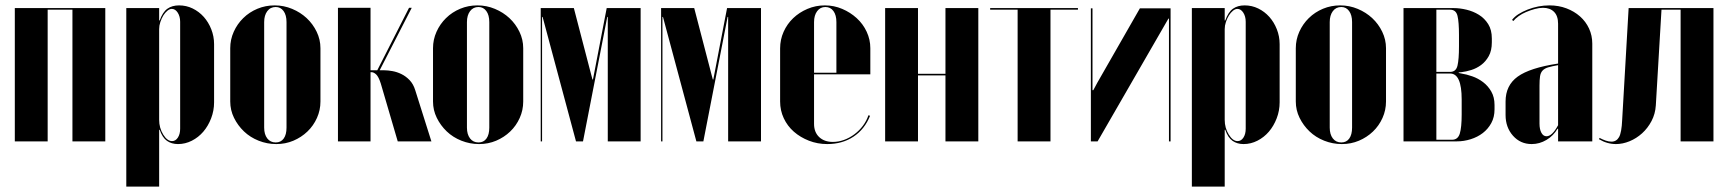

<svg xmlns="http://www.w3.org/2000/svg" viewBox="-20 -525 6413 713"><path d="M371 -495V0H249V-489H157V0H35V-495Z M449 -495H571V-449H573Q584 -480 601.5 -492.5Q619 -505 645 -505Q672 -505 695.5 -493.5Q719 -482 736.5 -462.5Q754 -443 764.5 -416.5Q775 -390 775 -361V-145Q775 -114 764 -85.5Q753 -57 735 -36Q717 -15 692.5 -2.5Q668 10 641 10Q617 10 600 -2Q583 -14 573 -43H571V168H449ZM571 -80Q571 -50 586 -25.5Q601 -1 619 -1Q632 -1 640.5 -14Q649 -27 649 -47V-444Q649 -464 640 -478Q631 -492 618 -492Q610 -492 601.5 -485Q593 -478 586.5 -467.5Q580 -457 575.5 -443.5Q571 -430 571 -417Z M1000 -505Q1034 -505 1065 -492Q1096 -479 1119 -457.5Q1142 -436 1156 -407Q1170 -378 1170 -346V-148Q1170 -116 1157 -87Q1144 -58 1121.5 -36.5Q1099 -15 1069.5 -2.5Q1040 10 1006 10Q972 10 940.5 -2.5Q909 -15 886 -37Q863 -59 849 -87.5Q835 -116 835 -148V-346Q835 -378 848 -407Q861 -436 883.5 -458Q906 -480 936 -492.5Q966 -505 1000 -505ZM1004 -499Q984 -499 972.5 -483.5Q961 -468 961 -443V-51Q961 -26 972.5 -11Q984 4 1004 4Q1023 4 1033.5 -10.5Q1044 -25 1044 -51V-443Q1044 -469 1033 -484Q1022 -499 1004 -499Z M1394 -215Q1386 -240 1377 -248.5Q1368 -257 1359 -257H1356V0H1235V-496H1356V-264H1381L1499 -496H1509L1390 -264H1407Q1420 -264 1437 -261Q1454 -258 1470.5 -250Q1487 -242 1501 -227.5Q1515 -213 1522 -190L1582 0H1457Z M1753 -505Q1787 -505 1818 -492Q1849 -479 1872 -457.5Q1895 -436 1909 -407Q1923 -378 1923 -346V-148Q1923 -116 1910 -87Q1897 -58 1874.5 -36.5Q1852 -15 1822.5 -2.5Q1793 10 1759 10Q1725 10 1693.5 -2.5Q1662 -15 1639 -37Q1616 -59 1602 -87.5Q1588 -116 1588 -148V-346Q1588 -378 1601 -407Q1614 -436 1636.5 -458Q1659 -480 1689 -492.5Q1719 -505 1753 -505ZM1757 -499Q1737 -499 1725.5 -483.5Q1714 -468 1714 -443V-51Q1714 -26 1725.5 -11Q1737 4 1757 4Q1776 4 1786.5 -10.5Q1797 -25 1797 -51V-443Q1797 -469 1786 -484Q1775 -499 1757 -499Z M2359 0H2237V-462H2235L2145 0H2119L1995 -462H1993V0H1988V-495H2111L2180 -230H2182L2233 -495H2359Z M2806 0H2684V-462H2682L2592 0H2566L2442 -462H2440V0H2435V-495H2558L2627 -230H2629L2680 -495H2806Z M2877 -345Q2877 -378 2890 -407Q2903 -436 2925.5 -457.5Q2948 -479 2978.5 -492Q3009 -505 3043 -505Q3077 -505 3107.5 -492Q3138 -479 3161.5 -457.5Q3185 -436 3198.5 -407Q3212 -378 3212 -346V-249H3003V-65Q3003 -34 3022 -16Q3041 2 3073 2Q3094 2 3114.5 -5.5Q3135 -13 3153 -26.5Q3171 -40 3184.5 -58Q3198 -76 3205 -97L3211 -95Q3191 -45 3149.5 -17.5Q3108 10 3052 10Q3016 10 2984 -2.5Q2952 -15 2928 -36Q2904 -57 2890.5 -86Q2877 -115 2877 -148ZM3086 -255V-443Q3086 -469 3075 -484Q3064 -499 3045 -499Q3026 -499 3014.5 -483.5Q3003 -468 3003 -443V-255Z M3389 -495V-251H3491V-495H3613V0H3491V-245H3389V0H3267V-495Z M3983 -489H3881V0H3759V-489H3657V-495H3983Z M4327 -494V0H4321V-456H4319L4056 0H4031V-494H4037V-190H4040L4055 -218L4213 -494Z M4406 -495H4528V-449H4530Q4541 -480 4558.5 -492.5Q4576 -505 4602 -505Q4629 -505 4652.5 -493.5Q4676 -482 4693.5 -462.5Q4711 -443 4721.5 -416.5Q4732 -390 4732 -361V-145Q4732 -114 4721 -85.5Q4710 -57 4692 -36Q4674 -15 4649.5 -2.5Q4625 10 4598 10Q4574 10 4557 -2Q4540 -14 4530 -43H4528V168H4406ZM4528 -80Q4528 -50 4543 -25.5Q4558 -1 4576 -1Q4589 -1 4597.5 -14Q4606 -27 4606 -47V-444Q4606 -464 4597 -478Q4588 -492 4575 -492Q4567 -492 4558.5 -485Q4550 -478 4543.5 -467.5Q4537 -457 4532.5 -443.5Q4528 -430 4528 -417Z M4957 -505Q4991 -505 5022 -492Q5053 -479 5076 -457.5Q5099 -436 5113 -407Q5127 -378 5127 -346V-148Q5127 -116 5114 -87Q5101 -58 5078.5 -36.5Q5056 -15 5026.5 -2.5Q4997 10 4963 10Q4929 10 4897.5 -2.5Q4866 -15 4843 -37Q4820 -59 4806 -87.5Q4792 -116 4792 -148V-346Q4792 -378 4805 -407Q4818 -436 4840.5 -458Q4863 -480 4893 -492.5Q4923 -505 4957 -505ZM4961 -499Q4941 -499 4929.5 -483.5Q4918 -468 4918 -443V-51Q4918 -26 4929.5 -11Q4941 4 4961 4Q4980 4 4990.5 -10.5Q5001 -25 5001 -51V-443Q5001 -469 4990 -484Q4979 -499 4961 -499Z M5520 -368Q5520 -337 5508.5 -316.5Q5497 -296 5480 -283.5Q5463 -271 5443.5 -265Q5424 -259 5407 -257L5397 -256V-254L5407 -252Q5426 -249 5447.5 -241.5Q5469 -234 5487.5 -220Q5506 -206 5518 -185Q5530 -164 5530 -135V-119Q5530 -90 5518 -68Q5506 -46 5486.5 -31Q5467 -16 5441.5 -8Q5416 0 5390 0H5192V-495H5378Q5401 -495 5426 -489Q5451 -483 5472 -470Q5493 -457 5506.5 -435.5Q5520 -414 5520 -382ZM5365 -258Q5387 -258 5392.5 -281.5Q5398 -305 5398 -353V-395Q5398 -443 5392.5 -466Q5387 -489 5365 -489H5314V-258ZM5408 -156Q5408 -252 5365 -252H5314V-6H5372Q5394 -6 5401 -29Q5408 -52 5408 -100Z M5571 -148Q5571 -208 5616 -240.5Q5661 -273 5766 -289V-437Q5766 -466 5751 -481Q5736 -496 5710 -496Q5696 -496 5679.5 -491.5Q5663 -487 5647.5 -480.5Q5632 -474 5619.5 -465Q5607 -456 5600 -447L5595 -451Q5604 -463 5619 -472.5Q5634 -482 5653 -489.5Q5672 -497 5692.5 -501Q5713 -505 5734 -505Q5768 -505 5797 -494Q5826 -483 5847.5 -464Q5869 -445 5881 -419Q5893 -393 5893 -363V0H5766V-47H5764Q5749 -21 5723 -5.5Q5697 10 5668 10Q5626 10 5598.5 -21Q5571 -52 5571 -98ZM5723 -19Q5744 -19 5766 -60V-283Q5743 -279 5729.5 -275Q5716 -271 5708.5 -263Q5701 -255 5699 -241.5Q5697 -228 5697 -207V-66Q5697 -45 5704 -32Q5711 -19 5723 -19Z M5920 -13Q5931 -7 5942.5 -3Q5954 1 5964 1Q5983 1 5992.5 -16Q6002 -33 6004 -80L6028 -495H6343V0H6221V-489H6150L6129 -134Q6127 -102 6113 -75.5Q6099 -49 6078 -30Q6057 -11 6031.5 -0.5Q6006 10 5981 10Q5948 10 5918 -8Z"/></svg>

Font: Moniqa Black Display
Style: Regular
Weight: 900
Designer: Rajesh Rajput
Foundry: Rajesh Rajput
Version: Version 1.000